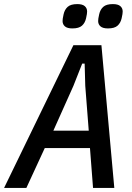

<svg xmlns="http://www.w3.org/2000/svg" viewBox="-54 -919 647 939"><path d="M401 0 386 -195H165L75 0H-34L305 -698H442L505 0ZM363 -499 360 -608H348L305 -499L207 -280H380ZM300 -780Q275 -780 263.5 -790Q252 -800 252 -816Q252 -822 253 -828.5Q254 -835 257 -849Q262 -872 277 -885.5Q292 -899 324 -899Q349 -899 360.5 -889Q372 -879 372 -863Q372 -857 371 -850.5Q370 -844 367 -830Q362 -807 347 -793.5Q332 -780 300 -780ZM474 -780Q449 -780 437.5 -790Q426 -800 426 -816Q426 -822 427 -828.5Q428 -835 431 -849Q436 -872 451 -885.5Q466 -899 498 -899Q523 -899 534.5 -889Q546 -879 546 -863Q546 -857 545 -850.5Q544 -844 541 -830Q536 -807 521 -793.5Q506 -780 474 -780Z"/></svg>

Font: IBM Plex Sans Condensed Medium
Style: Italic
Weight: 500
Width: 3
Italic angle: -11°
Designer: Mike Abbink, Paul van der Laan, Pieter van Rosmalen
Foundry: Bold Monday
Version: Version 1.3